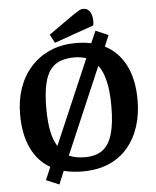

<svg xmlns="http://www.w3.org/2000/svg" viewBox="-60 -892 823 1016"><g transform="rotate(-5 351.5 -383.5)"><path d="M214 74 145 45 174 -23Q108 -61 73.5 -134.5Q39 -208 39 -313Q39 -389 61 -452.5Q83 -516 125.5 -563.5Q168 -611 228.5 -637.5Q289 -664 366 -664Q388 -664 408 -662Q428 -660 447 -656L475 -720L542 -691L517 -632Q588 -596 626.5 -521Q665 -446 665 -336Q665 -260 644.5 -196Q624 -132 583.5 -84Q543 -36 482.5 -10Q422 16 343 16Q316 16 291 13Q266 10 243 4ZM221 -130 414 -579Q400 -584 384 -586.5Q368 -589 350 -589Q310 -589 278.5 -578Q247 -567 225 -539.5Q203 -512 191.5 -462Q180 -412 180 -333Q180 -262 190 -212.5Q200 -163 221 -130ZM362 -58Q419 -58 454.5 -83.5Q490 -109 507 -166Q524 -223 524 -313Q524 -396 511 -449.5Q498 -503 474 -534L277 -74Q312 -58 362 -58ZM256 -675 232 -720 371 -818Q384 -827 396.5 -834Q409 -841 419 -841Q439 -841 450.5 -828.5Q462 -816 466 -794.5Q470 -773 466 -749Z"/></g></svg>

Font: Faustina Light SemiBold
Style: Regular
Weight: 600
Version: Version 1.200